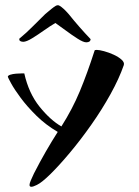

<svg xmlns="http://www.w3.org/2000/svg" viewBox="-20 -537 534 735"><path d="M100 178Q93 178 93 171Q93 165 98 153.5Q103 142 110 127Q133 82 155.5 43Q178 4 201 -32Q155 -59 119.5 -94Q84 -129 59.5 -162Q35 -195 22.5 -218Q10 -241 10 -243Q10 -248 19.5 -251Q29 -254 41.5 -255Q54 -256 63.5 -256Q73 -256 73 -256Q90 -180 131.5 -128.5Q173 -77 215 -53Q257 -119 285.5 -187.5Q314 -256 342 -343Q342 -346 350 -346Q360 -346 378.5 -341Q397 -336 415.5 -327.5Q434 -319 445.5 -308.5Q457 -298 454 -288Q436 -236 403 -176.5Q370 -117 329.5 -59.5Q289 -2 248 47Q207 96 173.5 129Q140 162 121 171Q107 178 100 178ZM310 -375Q299 -375 277 -389Q255 -403 231.5 -420.5Q208 -438 192 -449Q173 -438 149 -421Q125 -404 103 -390.5Q81 -377 69 -377Q63 -377 58 -379.5Q53 -382 54 -389Q82 -412 104.5 -435Q127 -458 153 -483Q167 -495 177 -503Q187 -511 194 -515Q196 -516 198 -516.5Q200 -517 202 -517Q204 -517 208 -515Q222 -507 243 -483Q263 -458 284 -434Q305 -410 327 -387Q326 -375 310 -375Z"/></svg>

Font: Grechen Fuemen
Style: Regular
Weight: 400
Designer: Robert E. Leuschke
Foundry: Robert E. Leuschke
Version: Version 1.010; ttfautohint (v1.8.3)